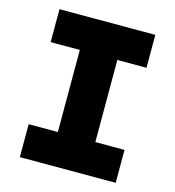

<svg xmlns="http://www.w3.org/2000/svg" viewBox="-106 -800 812 890"><g transform="rotate(15 300.0 -355.0)"><path d="M70 0V-158H210V-552H70V-710H530V-552H390V-158H530V0Z"/></g></svg>

Font: Geist Mono Black
Style: Regular
Weight: 900
Monospace: yes
Designer: Basement.studio, Andrés Briganti, Mateo Zaragoza
Foundry: Basement.studio, Vercel, Andrés Briganti, Guido Ferreyra, Mateo Zaragoza
Version: Version 1.500; ttfautohint (v1.8.4.7-5d5b)